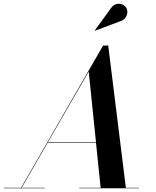

<svg xmlns="http://www.w3.org/2000/svg" viewBox="-66 -1009 834 1029"><path d="M581 -896C613 -905.5 625.5 -944 610 -968.5C596 -990.5 554.5 -1001 530 -967L442 -846L443.5 -844.5ZM-46 -2.5V0H174V-2.5H50L189 -243.5H448.5L473.5 -2.5H359V0H679V-2.5H608.5L514 -765H486.5L47 -2.5ZM409.5 -625.5 448.5 -246.5H190.5Z"/></svg>

Font: Bodoni* 72pt Medium
Style: Italic
Weight: 500
Italic angle: -13°
Version: Version 2.3